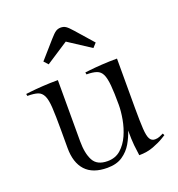

<svg xmlns="http://www.w3.org/2000/svg" viewBox="-132 -832 884 952"><g transform="rotate(-20 309.5 -356.5)"><path d="M433 -265Q433 -328 429.5 -367Q426 -406 416.5 -426.5Q407 -447 387 -454Q367 -461 334 -461L332 -472Q332 -472 357.5 -475Q383 -478 422 -480.5Q461 -483 503 -483V-222Q503 -151 505.5 -112Q508 -73 517 -57.5Q526 -42 544 -42Q557 -42 568 -46.5Q579 -51 589 -56L594 -46Q594 -46 573.5 -33.5Q553 -21 519 -8Q485 5 443 5Q439 -21 436 -50.5Q433 -80 433 -129Q423 -97 404.5 -65Q386 -33 354.5 -11.5Q323 10 274 10Q197 10 159 -31.5Q121 -73 121 -150V-247Q121 -320 118.5 -363Q116 -406 106 -427Q96 -448 76.5 -454.5Q57 -461 22 -461L20 -472Q20 -472 45.5 -475Q71 -478 110 -480.5Q149 -483 191 -483V-160Q191 -96 211 -58.5Q231 -21 286 -21Q328 -21 356 -46Q384 -71 401 -109Q418 -147 425.5 -189Q433 -231 433 -265ZM293 -649 175 -572 155 -594 235 -685Q255 -708 266.5 -715.5Q278 -723 293 -723Q308 -723 319.5 -715.5Q331 -708 351 -685L431 -594L411 -572Z"/></g></svg>

Font: Gilda Display
Style: Regular
Weight: 400
Designer: Eduardo Rodriguez Tunni
Foundry: Eduardo Rodriguez Tunni
Version: Version 1.002; ttfautohint (v1.8.4.7-5d5b);gftools[0.9.22]